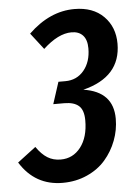

<svg xmlns="http://www.w3.org/2000/svg" viewBox="-90 -725 565 781"><g transform="rotate(-5 192.0 -335.0)"><path d="M243.2 -685.1Q318.8 -685.1 362.3 -641.4Q405.8 -597.7 405.8 -529.8Q405.8 -393.6 251 -355Q372.1 -336.9 372.1 -226.1Q372.1 -180.2 355.7 -137.2Q339.4 -94.2 309.8 -60.1Q280.3 -25.9 234.6 -5.4Q189 15.1 134.8 15.1Q22 15.1 -39.1 -83L36.1 -140.1Q57.6 -108.9 81.1 -94.5Q104.5 -80.1 134.8 -80.1Q185.1 -80.1 216.6 -120.8Q248 -161.6 248 -230Q248 -272 228.3 -289.6Q208.5 -307.1 168.9 -307.1H124L152.8 -396H181.2Q228 -396 257.1 -430.9Q286.1 -465.8 286.1 -521Q286.1 -555.7 269.8 -573.7Q253.4 -591.8 223.1 -591.8Q168.9 -591.8 106.9 -534.2L55.2 -601.1Q142.1 -685.1 243.2 -685.1Z"/></g></svg>

Font: Fira Sans Compressed Medium
Style: Italic
Weight: 500
Width: 3
Italic angle: -8°
Designer: Carrois Corporate & Edenspiekermann AG
Foundry: Carrois Corporate GbR & Edenspiekermann AG
Version: Version 4.203;PS 004.203;hotconv 1.0.88;makeotf.lib2.5.64775